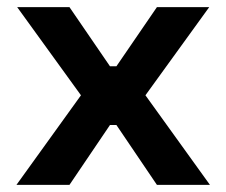

<svg xmlns="http://www.w3.org/2000/svg" viewBox="-20 -516 632 536"><path d="M174 0H26L206 -250L28 -496H174L287 -331H305L418 -496H564L386 -250L566 0H418L305 -167H287Z"/></svg>

Font: Space Grotesk Variable Light
Style: Regular
Weight: 300
Designer: Florian Karsten
Foundry: Florian Karsten
Version: Version 2.000